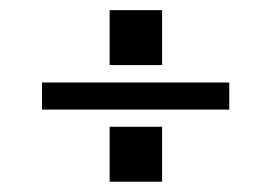

<svg xmlns="http://www.w3.org/2000/svg" viewBox="-20 -495 531 377"><path d="M195.3 -246.1H298.3V-138.2H195.3ZM195.3 -475.1H298.3V-367.2H195.3ZM62.5 -279.8V-333H430.2V-279.8Z"/></svg>

Font: Metrophobic
Style: Regular
Weight: 400
Designer: vernon adams
Foundry: vernon adams
Version: Version 1.000